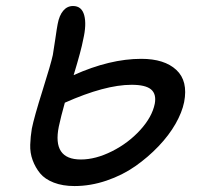

<svg xmlns="http://www.w3.org/2000/svg" viewBox="-20 -688 659 639"><path d="M228 -68.8Q188.5 -68.8 158.9 -80.3Q129.4 -91.8 113.5 -111.1Q97.7 -130.4 88.6 -155Q79.6 -179.7 80.6 -206.5Q81.5 -233.4 85.9 -259.8Q93.8 -298.8 121.6 -387Q149.4 -475.1 155.8 -504.9Q159.2 -523.9 164.3 -559.8Q169.4 -595.7 171.9 -607.9Q177.2 -636.7 190.4 -652.3Q203.6 -668 223.1 -668Q252 -668 260.3 -637.2Q268.6 -606.4 256.8 -556.2Q250.5 -521.5 225.1 -438Q345.7 -492.2 450.2 -492.2Q527.3 -492.2 566.9 -455.3Q606.4 -418.5 592.8 -348.1Q585.9 -314 564.2 -275.9Q542.5 -237.8 507.6 -201.2Q472.7 -164.6 430.2 -134.8Q387.7 -105 334.5 -86.9Q281.2 -68.8 228 -68.8ZM175.8 -267.1Q153.3 -157.2 249 -157.2Q298.3 -157.2 352.8 -184.6Q407.2 -211.9 446.8 -255.4Q486.3 -298.8 495.1 -342.8Q501 -375 482.7 -390.4Q464.4 -405.8 418 -405.8Q329.6 -405.8 195.8 -346.2Q182.6 -299.3 175.8 -267.1Z"/></svg>

Font: Shantell Sans Irregular Bouncy
Style: Italic
Weight: 400
Italic angle: -11.31°
Designer: Stephen Nixon, Anya Danilova, Shantell Martin
Foundry: Arrow Type
Version: Version 1.006;[9816181b4]